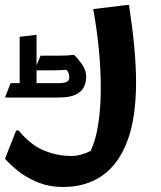

<svg xmlns="http://www.w3.org/2000/svg" viewBox="-58 -482 639 762"><path d="M16 36Q65 95 118 116Q171 137 224 137Q245 137 264.5 131.5Q284 126 302 117Q322 74 332 10Q342 -54 342 -130Q342 -209 334 -289Q326 -369 312 -446L444 -462H454Q467 -378 474.5 -299.5Q482 -221 482 -156Q482 -12 446.5 80Q411 172 346.5 216Q282 260 193 260Q134 260 87 239.5Q40 219 8.5 192.5Q-23 166 -38 148L6 36ZM284 -177Q284 -155 274.5 -136Q265 -117 241.5 -106Q218 -95 173 -95H-37V-98L-16 -152H20V-336L87 -344V-223L103 -261H162Q181 -261 198.5 -261.5Q216 -262 228 -264H236Q251 -250 267.5 -227Q284 -204 284 -177ZM154 -203H87V-152H172Q196 -152 206.5 -157Q217 -162 217 -176Q217 -184 214 -192Q211 -200 205 -205Q182 -203 154 -203Z"/></svg>

Font: Kufam SemiBold
Style: Regular
Weight: 600
Designer: Wael Morcos, Artur Schmal
Foundry: Original Type
Version: Version 1.300; ttfautohint (v1.8.3)